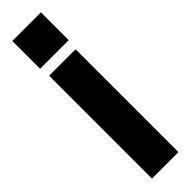

<svg xmlns="http://www.w3.org/2000/svg" viewBox="-300 -867 858 858"><g transform="rotate(-45 128.5 -438.0)"><path d="M38.1 -876H219.2V-700.2H38.1ZM44.9 -649.9H211.9V0H44.9Z"/></g></svg>

Font: Overused Grotesk ExtraBold
Style: Regular
Weight: 800
Version: Version 0.002